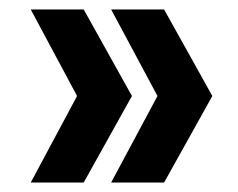

<svg xmlns="http://www.w3.org/2000/svg" viewBox="-20 -454 504 406"><path d="M327 -434 429 -251 327 -68H215L313 -251L215 -434ZM157 -434 259 -251 157 -68H45L143 -251L45 -434Z"/></svg>

Font: Instrument Sans Condensed
Style: Bold
Weight: 700
Width: 3
Designer: Rodrigo Fuenzalida
Foundry: fragTYPE
Version: Version 1.000;gftools[0.9.28]